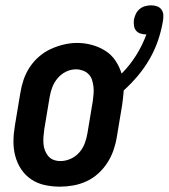

<svg xmlns="http://www.w3.org/2000/svg" viewBox="-20 -692 633 720"><path d="M205 8Q176 8 148 2Q120 -4 97 -19.5Q74 -35 59 -58Q44 -81 37 -108Q30 -135 30.5 -164Q31 -193 36 -222L56 -342Q60 -367 68 -391.5Q76 -416 90.5 -438.5Q105 -461 125.5 -479Q146 -497 170 -508Q194 -519 219 -525Q244 -531 269 -531Q298 -531 325 -523.5Q352 -516 375 -501.5Q398 -487 413 -464.5Q428 -442 436 -416Q467 -447 490.5 -484.5Q514 -522 529 -563Q528 -563 527.5 -563Q527 -563 527 -563Q516 -563 506 -566.5Q496 -570 490 -577.5Q484 -585 482.5 -595.5Q481 -606 482 -617Q484 -628 489 -639Q494 -650 503.5 -658Q513 -666 524.5 -669Q536 -672 547 -672Q558 -672 568.5 -668.5Q579 -665 585.5 -656Q592 -647 592.5 -635.5Q593 -624 591 -613Q585 -577 573 -541.5Q561 -506 542 -472.5Q523 -439 498 -409Q473 -379 444 -353Q443 -340 441.5 -325.5Q440 -311 438 -298L418 -178Q414 -153 405.5 -128.5Q397 -104 382.5 -81.5Q368 -59 348 -41Q328 -23 304 -12Q280 -1 254.5 3.5Q229 8 205 8ZM207 -88Q226 -88 245 -96.5Q264 -105 277.5 -120.5Q291 -136 298 -155Q305 -174 308 -193L328 -313Q330 -327 331 -340.5Q332 -354 330.5 -367Q329 -380 325 -392.5Q321 -405 312 -414Q303 -423 290.5 -427.5Q278 -432 265 -432Q245 -432 227 -423Q209 -414 196 -398.5Q183 -383 176 -364.5Q169 -346 166 -327L146 -207Q144 -193 143 -179.5Q142 -166 143 -153Q144 -140 148.5 -128Q153 -116 161 -106.5Q169 -97 181 -92.5Q193 -88 207 -88Z"/></svg>

Font: Iosevka Gothic
Style: Bold Italic
Weight: 700
Italic angle: -9°
Monospace: yes
Designer: Belleve Invis
Foundry: Belleve Invis
Version: Version 15.5.1; ttfautohint (v1.8.4)